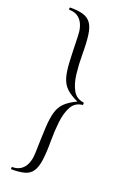

<svg xmlns="http://www.w3.org/2000/svg" viewBox="-161 -774 605 939"><g transform="rotate(20 141.5 -304.0)"><path d="M251 -298Q213 -294 195 -261Q177 -228 171.5 -179.5Q166 -131 166 -80Q166 -17 160.5 21.5Q155 60 141 81Q127 102 101 109.5Q75 117 33 117Q29 117 29 111Q29 105 33 105Q71 105 92.5 77.5Q114 50 115 -1Q117 -80 119.5 -131Q122 -182 131.5 -214Q141 -246 162.5 -266.5Q184 -287 222 -305Q184 -322 162.5 -342Q141 -362 131.5 -393Q122 -424 119.5 -475.5Q117 -527 115 -607Q114 -658 92.5 -685.5Q71 -713 33 -713Q29 -713 29 -719Q29 -725 33 -725Q74 -725 99.5 -717.5Q125 -710 140 -690Q155 -670 160.5 -631Q166 -592 166 -529Q166 -479 171.5 -430.5Q177 -382 195 -349Q213 -316 251 -311Q254 -311 254 -304.5Q254 -298 251 -298Z"/></g></svg>

Font: Cormorant Light
Style: Regular
Weight: 300
Designer: Christian Thalmann (Catharsis Fonts)
Foundry: Catharsis Fonts
Version: Version 4.000